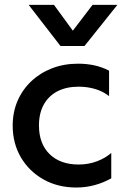

<svg xmlns="http://www.w3.org/2000/svg" viewBox="-20 -780 529 814"><path d="M303.6 15Q225.2 15 164.3 -19.3Q103.4 -53.6 68.6 -112.8Q33.8 -172.1 33.8 -247.5Q33.8 -304.4 54.4 -352.2Q75.1 -400.1 112.6 -435.5Q150.1 -471 200.7 -490.5Q251.2 -510 310.8 -510Q347.4 -510 380.1 -502.9Q412.9 -495.8 442.4 -480.4V-372.5Q416.8 -392.8 383.6 -402.6Q350.3 -412.5 313.6 -412.5Q261.6 -412.5 223.9 -393.1Q186.2 -373.6 165.7 -336.8Q145.2 -300.1 145.2 -248.1Q145.2 -170.5 190.4 -126.5Q235.6 -82.5 313.3 -82.5Q354.2 -82.5 390.4 -95.9Q426.6 -109.4 451.7 -131.6V-23.9Q417.8 -4.9 380.5 5Q343.2 15 303.6 15ZM236.4 -585 101.4 -759.5H208.7L288.8 -649.9L372.4 -759.5H477.7L338.3 -585Z"/></svg>

Font: Geologica-Sharp
Style: Regular
Weight: 100
Designer: Sindre Bremnes, Frode Helland
Foundry: Monokrom Skriftforlag AS
Version: Version 1.010;gftools[0.9.28]